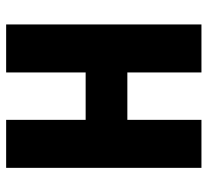

<svg xmlns="http://www.w3.org/2000/svg" viewBox="-46 -646 691 640"><g transform="rotate(90 300.0 -325.5)"><path d="M61 0V-651H221V-404H379V-651H539V0H379V-265H221V0Z"/></g></svg>

Font: Source Code Pro ExtraBold
Style: Regular
Weight: 800
Monospace: yes
Designer: Paul D. Hunt, Teo Tuominen
Foundry: Adobe Systems Incorporated
Version: Version 1.018;hotconv 1.0.116;makeotfexe 2.5.65601